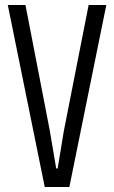

<svg xmlns="http://www.w3.org/2000/svg" viewBox="-20 -749 458 769"><path d="M159.2 0 11.2 -729H82L179.2 -227.1L205.1 -74.2H210.9L235.8 -225.1L335 -729H405.8L257.8 0Z"/></svg>

Font: Lumene Sans Condensed
Style: Regular
Weight: 400
Width: 3
Designer: Deni Anggara
Version: Version 1.003;Glyphs 3.1.2 (3151)